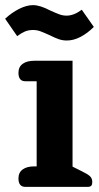

<svg xmlns="http://www.w3.org/2000/svg" viewBox="-28 -729 386 749"><path d="M165 -592Q143 -602 129.5 -607Q116 -612 101 -612Q83 -612 69 -606Q55 -600 39 -588L-8 -656Q18 -680 47 -694.5Q76 -709 101 -709Q128 -709 168 -688Q190 -678 203.5 -673Q217 -668 232 -668Q260 -668 291 -691L338 -624Q313 -599 286 -585Q259 -571 233 -571Q216 -571 201.5 -576Q187 -581 165 -592ZM44 -33Q44 -56 60.5 -68Q77 -80 106 -80H115V-412H71Q44 -412 44 -445Q44 -468 60.5 -480Q77 -492 106 -492H255V-79L291 -61Q314 -50 323 -41.5Q332 -33 332 -19Q332 -9 328 -4.5Q324 0 314 0H71Q44 0 44 -33Z"/></svg>

Font: Maitree
Style: Bold
Weight: 700
Designer: CadsonDemak Team
Foundry: CadsonDemak
Version: Version 1.002